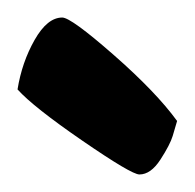

<svg xmlns="http://www.w3.org/2000/svg" viewBox="-20 -755 222 219"><path d="M139 -556Q130 -556 74 -594.5Q18 -633 0 -653Q5 -684 19.5 -709.5Q34 -735 51 -735Q61 -735 109.5 -692.5Q158 -650 182 -617Q180 -610 177 -600Q174 -590 163 -573Q152 -556 139 -556Z"/></svg>

Font: Yanone Kaffeesatz Bold
Style: Regular
Weight: 700
Designer: Yanone (Cyrillic: Daniel Pouzeot)
Foundry: Yanone
Version: Version 1.003;PS 001.003;hotconv 1.0.88;makeotf.lib2.5.64775